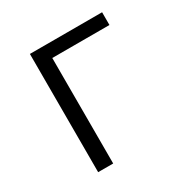

<svg xmlns="http://www.w3.org/2000/svg" viewBox="-151 -789 902 923"><g transform="rotate(-30 300.0 -328.0)"><path d="M134.7 0V-656.3H535.5V-585.6H218.2V0Z"/></g></svg>

Font: Source Code Pro ExtraLight
Style: Regular
Weight: 200
Monospace: yes
Designer: Paul D. Hunt, Teo Tuominen
Foundry: Adobe
Version: Version 1.026;hotconv 1.1.0;makeotfexe 2.6.0